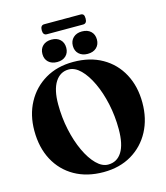

<svg xmlns="http://www.w3.org/2000/svg" viewBox="-142 -1101 1057 1225"><g transform="rotate(-15 386.5 -489.0)"><path d="M382 -714.5Q492.5 -714.5 573.2 -668.5Q654 -622.5 698.2 -540Q742.5 -457.5 742.5 -349.5Q742.5 -243.5 698.8 -161.2Q655 -79 575.8 -32Q496.5 15 390 15Q280.5 15 199.5 -31Q118.5 -77 74.2 -160Q30 -243 30 -354Q30 -458 74 -539.5Q118 -621 197.2 -667.8Q276.5 -714.5 382 -714.5ZM553 -225Q553 -312 535.5 -392.8Q518 -473.5 488 -537.2Q458 -601 420.5 -638.2Q383 -675.5 342.5 -675.5Q286 -675.5 253.2 -624.5Q220.5 -573.5 220.5 -478Q220.5 -390 238 -308.8Q255.5 -227.5 285.5 -163.2Q315.5 -99 353 -61.5Q390.5 -24 430.5 -24Q489 -24 521 -74.8Q553 -125.5 553 -225ZM285.5 -740Q249.5 -740 228 -760Q206.5 -780 206.5 -813.5Q206.5 -847.5 228 -867.8Q249.5 -888 285.5 -888Q321.5 -888 342.8 -867.8Q364 -847.5 364 -813.5Q364 -780.5 342.8 -760.2Q321.5 -740 285.5 -740ZM486.5 -740Q451 -740 429.2 -760Q407.5 -780 407.5 -813.5Q407.5 -847 429.2 -867.5Q451 -888 486.5 -888Q523.5 -888 545 -867.8Q566.5 -847.5 566.5 -813.5Q566.5 -780.5 545 -760.2Q523.5 -740 486.5 -740ZM241.5 -961Q241.5 -994.5 267 -994.5H506Q519.5 -994.5 525.5 -987.2Q531.5 -980 531.5 -961.5Q531.5 -928.5 506 -928.5H267Q241.5 -928.5 241.5 -961Z"/></g></svg>

Font: Fraunces 72pt
Style: Bold
Weight: 700
Version: Version 1.000;[b76b70a41]